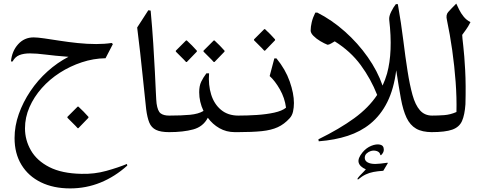

<svg xmlns="http://www.w3.org/2000/svg" viewBox="-20 -735 2681 1068"><path d="M608 -490 567 -411H566Q500 -410 435 -388.5Q370 -367 313 -330.5Q256 -294 212.5 -245Q169 -196 144 -139Q119 -82 119 -21Q119 44 152 101.5Q185 159 254.5 194.5Q324 230 433 232Q505 234 571.5 215.5Q638 197 686 177L688 186Q619 248 539 280.5Q459 313 370 313Q277 313 207.5 279Q138 245 99.5 182Q61 119 61 33Q61 -34 84.5 -100.5Q108 -167 149 -228Q190 -289 244.5 -338Q299 -387 361 -419Q283 -425 233 -431.5Q183 -438 146 -438Q112 -438 88 -428.5Q64 -419 50 -393H41Q46 -450 80.5 -488.5Q115 -527 167 -527Q188 -527 226 -521.5Q264 -516 312 -508.5Q360 -501 412.5 -495.5Q465 -490 515 -490Q562 -490 601 -496ZM412 -22Q411 -24 400 -35Q389 -46 376 -59Q363 -72 355 -80V-85L412 -142H416Q430 -129 445 -114Q460 -99 472 -85V-80L416 -22Z M921 0Q874 0 848 -12.5Q822 -25 810.5 -53Q799 -81 793 -128Q790 -156 785 -204Q780 -252 773.5 -313.5Q767 -375 759.5 -444Q752 -513 743 -582L805 -678L818 -676Q827 -579 832.5 -492.5Q838 -406 841.5 -336.5Q845 -267 847 -221Q849 -175 851 -159Q857 -117 873.5 -104.5Q890 -92 921 -92Q941 -92 951.5 -77.5Q962 -63 961 -46Q961 -29 951 -14.5Q941 0 921 0Z M1088 -222Q1088 -257 1099 -280Q1110 -303 1128 -327H1143Q1138 -263 1154.5 -209.5Q1171 -156 1209.5 -124Q1248 -92 1306 -92H1311Q1327 -92 1336 -79.5Q1345 -67 1345 -52V-42Q1345 -26 1336.5 -13Q1328 0 1311 0H1286Q1239 0 1200.5 -22Q1162 -44 1136 -80Q1110 -30 1054.5 -15Q999 0 921 0Q886 0 868.5 -14.5Q851 -29 851 -46Q850 -63 868 -77.5Q886 -92 921 -92Q990 -92 1037 -96.5Q1084 -101 1112 -118Q1088 -168 1088 -222ZM1169 -390Q1168 -392 1157 -403Q1146 -414 1133 -427Q1120 -440 1112 -448V-453L1169 -510H1173Q1187 -497 1202 -482Q1217 -467 1229 -453V-448L1173 -390ZM1015 -390Q1014 -392 1003 -403Q992 -414 979 -427Q966 -440 958 -448V-453L1015 -510H1019Q1033 -497 1048 -482Q1063 -467 1075 -453V-448L1019 -390Z M1518 -410Q1568 -349 1591.5 -282Q1615 -215 1615 -162Q1615 -137 1610 -114.5Q1605 -92 1591 -77Q1561 -44 1525 -27.5Q1489 -11 1436.5 -5.5Q1384 0 1304 0Q1277 0 1256 -14.5Q1235 -29 1235 -45Q1234 -63 1255.5 -77.5Q1277 -92 1304 -92Q1356 -92 1409 -95.5Q1462 -99 1505.5 -108.5Q1549 -118 1571 -136Q1564 -190 1537 -237.5Q1510 -285 1480 -312L1506 -410ZM1450 -453Q1449 -455 1438 -466Q1427 -477 1414 -490Q1401 -503 1393 -511V-516L1450 -573H1454Q1468 -560 1483 -545Q1498 -530 1510 -516V-511L1454 -453Z M2133 -326Q2166 -446 2145 -625Q2143 -644 2156 -670Q2169 -696 2182 -712H2193Q2212 -603 2223.5 -509.5Q2235 -416 2247 -340Q2259 -263 2274.5 -207Q2290 -151 2316 -121.5Q2342 -92 2384 -92Q2402 -92 2411.5 -77.5Q2421 -63 2421 -46Q2421 -29 2411.5 -14.5Q2402 0 2384 0Q2328 0 2294.5 -19.5Q2261 -39 2241.5 -80Q2222 -121 2210 -186.5Q2198 -252 2184 -344Q2171 -241 2134.5 -167.5Q2098 -94 2039 -46Q1986 -3 1914.5 20.5Q1843 44 1753 51L1751 40Q1869 -18 1950 -77Q2031 -136 2078 -207Q2043 -296 1986.5 -373Q1930 -450 1842 -505Q1835 -501 1822.5 -493.5Q1810 -486 1802 -486Q1784 -493 1762 -506Q1740 -519 1724 -535Q1708 -551 1708 -565Q1708 -586 1714 -611.5Q1720 -637 1734 -665H1745Q1826 -624 1898.5 -559.5Q1971 -495 2025.5 -417.5Q2080 -340 2108 -259Q2123 -291 2133 -326ZM2096 128Q2093 111 2076.5 105.5Q2060 100 2043 105Q2030 109 2019.5 118.5Q2009 128 2009 143Q2009 159 2024.5 168Q2040 177 2068 177Q2079 177 2097 175Q2115 173 2136 170L2137 173L2112 215Q2081 217 2057.5 221.5Q2034 226 2014 235.5Q1994 245 1971 264L1968 260Q1972 252 1982 241.5Q1992 231 2002 221Q2012 211 2015 207Q1981 192 1975 169Q1969 146 1997 112Q2018 87 2045.5 76Q2073 65 2094 69.5Q2115 74 2115 98Q2115 113 2100 128Z M2597 -612Q2584 -586 2572 -570Q2560 -554 2551 -541Q2551 -530 2557 -479Q2563 -428 2567.5 -345Q2572 -262 2569 -155Q2565 -96 2550 -62Q2535 -28 2496 -14Q2457 0 2380 0Q2346 0 2328.5 -14.5Q2311 -29 2311 -47Q2311 -64 2328.5 -78Q2346 -92 2380 -92Q2415 -92 2450 -94.5Q2485 -97 2519 -112Q2521 -191 2514.5 -279Q2508 -367 2495.5 -455.5Q2483 -544 2466 -624Q2459 -652 2473 -668Q2487 -684 2518 -715Q2524 -702 2534 -681.5Q2544 -661 2559.5 -642Q2575 -623 2597 -612Z"/></svg>

Font: Bona Nova SC
Style: Regular
Weight: 400
Designer: Mateusz Machalski
Foundry: Capitalics
Version: Version 4.001; ttfautohint (v1.8.4.7-5d5b)